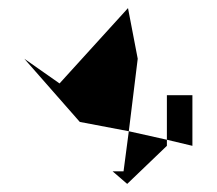

<svg xmlns="http://www.w3.org/2000/svg" viewBox="-20 -735 536 474"><path d="M40 -590 127 -529 296 -715 320 -590 298 -411 177 -434ZM258 -312 294 -281 392 -375V-390L298 -411L285 -312ZM392 -390V-500H455V-375Z"/></svg>

Font: bitstorm
Style: exext
Weight: 400
Version: Version 0.2